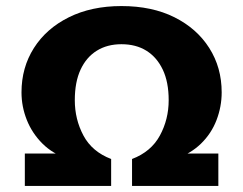

<svg xmlns="http://www.w3.org/2000/svg" viewBox="-20 -614 803 634"><path d="M62 0V-107H215L205 -89Q154 -106 120 -140Q86 -174 68.5 -218Q51 -262 51 -309Q51 -391 92 -455.5Q133 -520 207.5 -557Q282 -594 381 -594Q482 -594 556 -557Q630 -520 671 -455.5Q712 -391 712 -309Q712 -262 695 -217.5Q678 -173 643.5 -139.5Q609 -106 558 -89L546 -107H701V0H416V-89Q479 -113 508 -166.5Q537 -220 537 -283Q537 -343 517.5 -384Q498 -425 463.5 -446.5Q429 -468 381 -468Q334 -468 299.5 -446.5Q265 -425 246 -384Q227 -343 227 -283Q227 -220 255.5 -166.5Q284 -113 347 -89V0Z"/></svg>

Font: Rokkitt ExtraBold
Style: Regular
Weight: 800
Version: Version 3.103